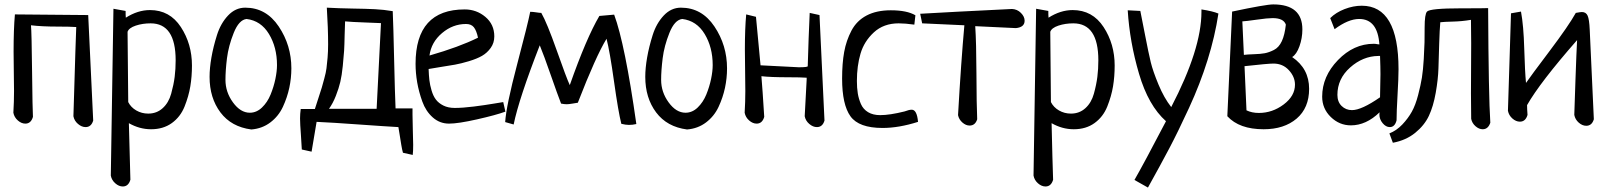

<svg xmlns="http://www.w3.org/2000/svg" viewBox="-20 -553 7216 862"><path d="M46.9 -488.3 376 -485.4 398.4 -11.7Q389.6 17.6 364.3 17.6Q346.7 17.6 330.1 3.4Q313.5 -10.7 309.6 -31.2Q310.5 -48.8 313 -142.1Q315.4 -235.4 318.4 -320.8Q321.3 -406.2 322.3 -431.6Q294.9 -433.6 241.2 -433.6Q168 -433.6 119.1 -439.5Q122.1 -407.2 124 -231.9Q126 -56.6 127.9 -28.3Q119.1 2 93.8 2Q76.2 2 60.1 -12.2Q43.9 -26.4 40 -46.9Q43 -95.7 43 -144.5Q43 -169.9 42 -228.5Q41 -287.1 41 -321.3Q41 -421.9 46.9 -488.3Z M489.3 -513.7 543.9 -503.9Q543.9 -483.4 544.9 -473.6Q598.6 -507.8 653.3 -507.8Q742.2 -507.8 792 -431.6Q841.8 -355.5 841.8 -258.8Q841.8 -210 834.5 -165.5Q827.1 -121.1 808.6 -74.7Q790 -28.3 751.5 -0.5Q712.9 27.3 658.2 27.3Q606.4 27.3 558.6 0Q562.5 170.9 565.4 253.9Q556.6 284.2 531.2 284.2Q513.7 284.2 497.6 270Q481.4 255.9 477.5 235.4ZM552.7 -410.2 555.7 -94.7Q567.4 -71.3 591.8 -57.1Q616.2 -43 645.5 -43Q683.6 -43 710.4 -67.4Q737.3 -91.8 748.5 -132.3Q759.8 -172.9 764.2 -208Q768.6 -243.2 768.6 -282.2Q768.6 -448.2 656.2 -448.2Q620.1 -448.2 589.4 -438Q558.6 -427.7 552.7 -410.2Z M920.9 -208Q920.9 -247.1 929.2 -294.9Q937.5 -342.8 954.1 -395.5Q970.7 -448.2 1003.9 -483.4Q1037.1 -518.6 1081.1 -518.6Q1174.8 -518.6 1231.4 -434.1Q1288.1 -349.6 1288.1 -246.1Q1288.1 -202.1 1278.8 -158.7Q1269.5 -115.2 1250 -73.2Q1230.5 -31.2 1193.8 -3.4Q1157.2 24.4 1108.4 28.3Q1018.6 16.6 969.7 -48.3Q920.9 -113.3 920.9 -208ZM1086.9 -467.8Q1052.7 -463.9 1029.3 -405.3Q1005.9 -346.7 999 -291.5Q992.2 -236.3 992.2 -194.3Q992.2 -139.6 1025.9 -93.3Q1059.6 -46.9 1101.6 -46.9Q1131.8 -46.9 1156.2 -70.3Q1180.7 -93.8 1194.8 -128.4Q1209 -163.1 1216.3 -198.2Q1223.6 -233.4 1223.6 -260.7Q1223.6 -340.8 1187.5 -400.4Q1151.4 -460 1086.9 -467.8Z M1378.9 127.9 1335 118.2Q1335 107.4 1331.1 54.7Q1327.1 2 1327.1 -21.5Q1327.1 -41 1330.1 -63.5H1393.6Q1398.4 -80.1 1409.7 -113.3Q1420.9 -146.5 1424.8 -160.2Q1428.7 -173.8 1436 -200.7Q1443.4 -227.5 1445.8 -246.6Q1448.2 -265.6 1450.7 -293.9Q1453.1 -322.3 1453.1 -353.5Q1453.1 -426.8 1447.3 -518.6Q1502 -515.6 1563 -514.6Q1624 -513.7 1663.1 -511.7Q1702.1 -509.8 1743.2 -502.9Q1746.1 -436.5 1749.5 -284.7Q1752.9 -132.8 1755.9 -66.4H1832V-37.1Q1832 -11.7 1833.5 35.2Q1835 82 1835 97.7Q1835 127 1833 142.6L1789.1 132.8Q1785.2 119.1 1781.7 98.1Q1778.3 77.1 1774.4 52.7Q1770.5 28.3 1768.6 17.6Q1712.9 14.6 1591.3 5.9Q1469.7 -2.9 1401.4 -5.9ZM1529.3 -457Q1528.3 -442.4 1527.3 -396Q1526.4 -349.6 1524.9 -325.2Q1523.4 -300.8 1519 -257.3Q1514.6 -213.9 1507.8 -185.1Q1501 -156.2 1487.8 -122.6Q1474.6 -88.9 1457 -64.5H1670.9L1690.4 -449.2Q1676.8 -450.2 1618.7 -452.1Q1560.5 -454.1 1529.3 -457Z M2239.3 -94.7 2249 -51.8Q2206.1 -36.1 2121.6 -17.1Q2037.1 2 1996.1 2Q1954.1 2 1922.9 -25.9Q1891.6 -53.7 1876 -97.2Q1860.4 -140.6 1853 -183.1Q1845.7 -225.6 1845.7 -266.6Q1845.7 -510.7 2066.4 -510.7Q2119.1 -510.7 2159.2 -477.1Q2199.2 -443.4 2199.2 -389.6Q2199.2 -360.4 2183.1 -337.9Q2167 -315.4 2144 -302.2Q2121.1 -289.1 2085.4 -278.3Q2049.8 -267.6 2022.5 -262.7Q1995.1 -257.8 1957 -252Q1918.9 -246.1 1904.3 -243.2Q1905.3 -214.8 1907.7 -193.4Q1910.2 -171.9 1917.5 -147Q1924.8 -122.1 1937 -106Q1949.2 -89.8 1970.7 -79.1Q1992.2 -68.4 2021.5 -68.4Q2056.6 -68.4 2107.4 -74.7Q2158.2 -81.1 2197.8 -87.9Q2237.3 -94.7 2239.3 -94.7ZM1908.2 -303.7Q2041 -341.8 2126 -383.8Q2119.1 -416 2107.4 -430.7Q2095.7 -445.3 2072.3 -445.3Q2012.7 -445.3 1964.4 -404.3Q1916 -363.3 1908.2 -303.7Z M2670.9 -481.4 2737.3 -487.3Q2786.1 -355.5 2836.9 3.9Q2820.3 7.8 2803.7 7.8Q2789.1 7.8 2769.5 2.9Q2755.9 -50.8 2736.8 -186.5Q2717.8 -322.3 2703.1 -378.9Q2655.3 -300.8 2574.2 -91.8Q2567.4 -90.8 2550.3 -87.9Q2533.2 -85 2524.4 -85Q2513.7 -85 2499 -87.9Q2483.4 -127.9 2452.6 -216.3Q2421.9 -304.7 2403.3 -349.6Q2309.6 -109.4 2286.1 5.9L2248 -4.9Q2252.9 -79.1 2301.8 -264.2Q2350.6 -449.2 2360.4 -500Q2372.1 -500 2387.2 -497.6Q2402.3 -495.1 2410.2 -495.1Q2435.5 -451.2 2479.5 -326.7Q2523.4 -202.1 2538.1 -170.9Q2612.3 -381.8 2670.9 -481.4Z M2877 -208Q2877 -247.1 2885.3 -294.9Q2893.6 -342.8 2910.2 -395.5Q2926.8 -448.2 2960 -483.4Q2993.2 -518.6 3037.1 -518.6Q3130.9 -518.6 3187.5 -434.1Q3244.1 -349.6 3244.1 -246.1Q3244.1 -202.1 3234.9 -158.7Q3225.6 -115.2 3206.1 -73.2Q3186.5 -31.2 3149.9 -3.4Q3113.3 24.4 3064.5 28.3Q2974.6 16.6 2925.8 -48.3Q2877 -113.3 2877 -208ZM3043 -467.8Q3008.8 -463.9 2985.4 -405.3Q2961.9 -346.7 2955.1 -291.5Q2948.2 -236.3 2948.2 -194.3Q2948.2 -139.6 2981.9 -93.3Q3015.6 -46.9 3057.6 -46.9Q3087.9 -46.9 3112.3 -70.3Q3136.7 -93.8 3150.9 -128.4Q3165 -163.1 3172.4 -198.2Q3179.7 -233.4 3179.7 -260.7Q3179.7 -340.8 3143.6 -400.4Q3107.4 -460 3043 -467.8Z M3615.2 -495.1 3659.2 -485.4 3681.6 -11.7Q3672.9 17.6 3647.5 17.6Q3629.9 17.6 3613.3 3.4Q3596.7 -10.7 3592.8 -31.2Q3592.8 -34.2 3601.6 -196.3V-204.1Q3574.2 -206.1 3520.5 -206.1Q3439.5 -206.1 3398.4 -210.9Q3403.3 -154.3 3411.1 -28.3Q3402.3 2 3377 2Q3359.4 2 3343.3 -12.2Q3327.1 -26.4 3323.2 -46.9Q3326.2 -95.7 3326.2 -144.5Q3326.2 -175.8 3325.2 -238.3Q3324.2 -300.8 3324.2 -331.1Q3324.2 -424.8 3330.1 -488.3L3374 -477.5Q3393.6 -265.6 3394.5 -259.8Q3561.5 -251 3566.4 -251Q3606.4 -251 3606.4 -255.9Q3606.4 -275.4 3610.4 -379.9Q3614.3 -484.4 3615.2 -495.1Z M4089.8 -484.4 4085 -442.4Q4043.9 -448.2 4014.6 -448.2Q3947.3 -448.2 3903.3 -407.7Q3859.4 -367.2 3843.3 -312Q3827.1 -256.8 3827.1 -189.5Q3827.1 -158.2 3831.1 -133.8Q3835 -109.4 3845.2 -85.9Q3855.5 -62.5 3877.4 -49.3Q3899.4 -36.1 3931.6 -36.1Q3974.6 -36.1 4041 -52.7Q4061.5 -60.5 4073.2 -60.5Q4096.7 -60.5 4101.6 -5.9Q4015.6 21.5 3942.4 21.5Q3835.9 21.5 3798.3 -30.8Q3760.7 -83 3760.7 -200.2Q3760.7 -268.6 3770 -319.8Q3779.3 -371.1 3802.7 -415.5Q3826.2 -460 3870.6 -483.4Q3915 -506.8 3979.5 -506.8Q4051.8 -506.8 4089.8 -484.4Z M4120.1 -448.2 4111.3 -491.2Q4242.2 -499 4523.4 -512.7Q4546.9 -511.7 4563.5 -495.1Q4580.1 -478.5 4580.1 -460Q4580.1 -430.7 4541 -426.8L4358.4 -435.5Q4363.3 -362.3 4363.8 -222.2Q4364.3 -82 4367.2 -17.6Q4358.4 10.7 4333 10.7Q4316.4 10.7 4300.8 -2.9Q4285.2 -16.6 4281.2 -36.1Q4294.9 -276.4 4309.6 -439.5Z M4631.8 -513.7 4686.5 -503.9Q4686.5 -483.4 4687.5 -473.6Q4741.2 -507.8 4795.9 -507.8Q4884.8 -507.8 4934.6 -431.6Q4984.4 -355.5 4984.4 -258.8Q4984.4 -210 4977.1 -165.5Q4969.7 -121.1 4951.2 -74.7Q4932.6 -28.3 4894 -0.5Q4855.5 27.3 4800.8 27.3Q4749 27.3 4701.2 0Q4705.1 170.9 4708 253.9Q4699.2 284.2 4673.8 284.2Q4656.2 284.2 4640.1 270Q4624 255.9 4620.1 235.4ZM4695.3 -410.2 4698.2 -94.7Q4710 -71.3 4734.4 -57.1Q4758.8 -43 4788.1 -43Q4826.2 -43 4853 -67.4Q4879.9 -91.8 4891.1 -132.3Q4902.3 -172.9 4906.7 -208Q4911.1 -243.2 4911.1 -282.2Q4911.1 -448.2 4798.8 -448.2Q4762.7 -448.2 4731.9 -438Q4701.2 -427.7 4695.3 -410.2Z M5133.8 289.1 5073.2 254.9Q5113.3 185.5 5214.8 -8.8Q5135.7 -79.1 5093.8 -221.7Q5051.8 -364.3 5043 -506.8L5099.6 -503.9Q5104.5 -480.5 5120.6 -397Q5136.7 -313.5 5146.5 -273.4Q5156.2 -233.4 5181.2 -173.3Q5206.1 -113.3 5238.3 -72.3Q5374 -333 5374 -500V-510.7Q5424.8 -502.9 5450.2 -492.2Q5434.6 -389.6 5401.4 -283.2Q5368.2 -176.8 5318.4 -68.8Q5268.6 39.1 5230 112.3Q5191.4 185.5 5133.8 289.1Z M5511.7 -501Q5663.1 -533.2 5696.3 -533.2Q5827.1 -533.2 5827.1 -420.9Q5827.1 -381.8 5814 -345.2Q5800.8 -308.6 5781.2 -296.9Q5857.4 -245.1 5857.4 -154.3Q5857.4 -68.4 5801.3 -20.5Q5745.1 27.3 5653.3 27.3Q5543.9 27.3 5490.2 -31.2ZM5567.4 -255.9 5576.2 -57.6Q5600.6 -45.9 5631.8 -45.9Q5692.4 -45.9 5743.2 -84Q5793.9 -122.1 5793.9 -172.9Q5793.9 -208 5766.6 -237.8Q5739.3 -267.6 5697.3 -267.6Q5672.9 -267.6 5567.4 -255.9ZM5557.6 -457 5564.5 -306.6Q5579.1 -308.6 5609.4 -309.6Q5639.6 -310.5 5658.2 -314Q5676.8 -317.4 5699.2 -328.6Q5721.7 -339.8 5734.9 -368.2Q5748 -396.5 5752.9 -442.4Q5743.2 -471.7 5693.4 -471.7Q5670.9 -471.7 5623 -464.8Q5575.2 -458 5557.6 -457Z M5971.7 -421.9 5952.1 -471.7Q5977.5 -497.1 6016.6 -512.2Q6055.7 -527.3 6093.8 -527.3Q6258.8 -527.3 6258.8 -242.2Q6258.8 -203.1 6254.4 -127Q6250 -50.8 6250 -12.7Q6242.2 17.6 6219.7 17.6Q6202.1 17.6 6187.5 0Q6172.9 -17.6 6172.9 -39.1Q6172.9 -45.9 6173.8 -48.8Q6113.3 9.8 6044.9 9.8Q5993.2 9.8 5954.6 -27.8Q5916 -65.4 5916 -119.1Q5916 -210 5986.8 -283.2Q6057.6 -356.4 6147.5 -356.4Q6151.4 -356.4 6155.3 -356Q6159.2 -355.5 6164.6 -354.5Q6169.9 -353.5 6172.9 -353.5Q6165 -467.8 6082 -467.8Q6033.2 -467.8 5971.7 -421.9ZM6175.8 -116.2Q6177.7 -184.6 6177.7 -219.7Q6177.7 -249 6175.8 -301.8H6168Q6098.6 -300.8 6041.5 -250Q5984.4 -199.2 5984.4 -127Q5984.4 -95.7 6003.4 -77.1Q6022.5 -58.6 6049.8 -58.6Q6092.8 -58.6 6175.8 -116.2Z M6233.4 87.9 6217.8 45.9Q6250 33.2 6275.9 5.9Q6301.8 -21.5 6318.4 -51.3Q6335 -81.1 6346.7 -126Q6358.4 -170.9 6363.8 -204.6Q6369.1 -238.3 6372.1 -288.1Q6375 -337.9 6375.5 -362.8Q6376 -387.7 6376 -429.7Q6376 -489.3 6386.7 -501Q6400.4 -515.6 6538.1 -515.6Q6646.5 -515.6 6661.1 -516.6Q6663.1 -120.1 6670.9 -2Q6661.1 27.3 6636.7 27.3Q6620.1 27.3 6604.5 13.7Q6588.9 0 6585 -19.5Q6584 -57.6 6584 -132.8Q6584 -169.9 6584.5 -245.1Q6585 -320.3 6585 -358.4Q6585 -428.7 6584 -463.9Q6543 -457 6502.9 -456.1Q6462.9 -455.1 6446.3 -453.1Q6443.4 -420.9 6441.4 -357.4Q6439.5 -293.9 6438 -245.6Q6436.5 -197.3 6425.8 -136.2Q6415 -75.2 6395 -32.7Q6375 9.8 6333.5 43.5Q6292 77.1 6233.4 87.9Z M6835.9 -81.1Q6835.9 -64.5 6837.9 -37.1Q6829.1 -6.8 6803.7 -6.8Q6786.1 -6.8 6770 -21Q6753.9 -35.2 6750 -55.7Q6752.9 -134.8 6757.3 -287.1Q6761.7 -439.5 6763.7 -493.2L6808.6 -501Q6820.3 -438.5 6823.2 -335Q6826.2 -231.4 6831.1 -180.7Q6849.6 -208 6936.5 -323.2Q7023.4 -438.5 7054.7 -495.1Q7076.2 -499 7082 -499Q7100.6 -499 7107.9 -482.4Q7115.2 -465.8 7117.2 -419.9L7135.7 -17.6Q7127 11.7 7101.6 11.7Q7084 11.7 7067.9 -2.4Q7051.8 -16.6 7047.9 -37.1Q7048.8 -69.3 7053.2 -194.8Q7057.6 -320.3 7060.5 -373Q6893.6 -182.6 6835.9 -81.1Z"/></svg>

Font: Neucha
Style: Regular
Weight: 400
Designer: Jovanny Lemonad
Foundry: Jovanny Lemonad
Version: Version 001.001